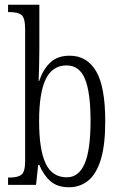

<svg xmlns="http://www.w3.org/2000/svg" viewBox="-20 -780 508 810"><path d="M271 10Q222 10 192.5 -16Q163 -42 146 -84H141L132 0H14V-31H22Q55 -31 70.5 -43Q86 -55 86 -101V-656Q86 -705 70.5 -717Q55 -729 21 -729H14V-760H146V-569Q146 -542 145 -503.5Q144 -465 143 -438H145Q161 -486 191.5 -515.5Q222 -545 274 -545Q347 -545 385.5 -479.5Q424 -414 424 -268Q424 -167 405 -106Q386 -45 351.5 -17.5Q317 10 271 10ZM262 -32Q312 -32 337 -89.5Q362 -147 362 -270Q362 -390 338.5 -447Q315 -504 261 -504Q201 -504 173 -446Q145 -388 145 -269Q145 -149 172.5 -90.5Q200 -32 262 -32Z"/></svg>

Font: Noto Serif ExtraCondensed Light
Style: Regular
Weight: 300
Width: 2
Designer: Monotype Design Team
Foundry: Monotype Imaging Inc.
Version: Version 2.014; ttfautohint (v1.8.4.7-5d5b)